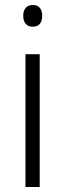

<svg xmlns="http://www.w3.org/2000/svg" viewBox="-20 -749 261 769"><path d="M139 -532V0H82V-532ZM111 -729Q130 -729 139.5 -717.5Q149 -706 149 -686Q149 -665 139.5 -653.5Q130 -642 111 -642Q93 -642 83 -653.5Q73 -665 73 -686Q73 -706 83 -717.5Q93 -729 111 -729Z"/></svg>

Font: Noto Sans Display Light
Style: Regular
Weight: 300
Designer: Monotype Design Team
Foundry: Monotype Imaging Inc.
Version: Version 2.003